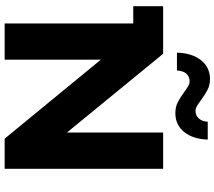

<svg xmlns="http://www.w3.org/2000/svg" viewBox="-70 -878 947 848"><g transform="rotate(90 404.0 -453.5)"><path d="M725 -700V0H592L243 -425V0H83V-568H7V-700H217L565 -275V-700ZM386 -793Q370 -805 359.5 -811Q349 -817 339 -817Q318 -817 305 -802.5Q292 -788 291 -761H212Q214 -828 245.5 -867.5Q277 -907 329 -907Q355 -907 375.5 -896.5Q396 -886 422 -867Q438 -855 448.5 -849Q459 -843 469 -843Q489 -843 502.5 -857.5Q516 -872 517 -897H596Q594 -832 562.5 -793Q531 -754 479 -754Q452 -754 431.5 -764.5Q411 -775 386 -793Z"/></g></svg>

Font: mBank
Style: Bold
Weight: 700
Designer: Julieta Ulanovsky
Foundry: Julieta Ulanovsky
Version: Version 7.200